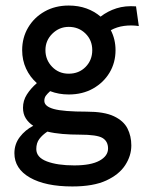

<svg xmlns="http://www.w3.org/2000/svg" viewBox="-20 -497 540 693"><path d="M228 -156Q192 -156 161 -168Q151 -159 145.5 -151.5Q140 -144 140 -133Q140 -113 174.5 -103.5Q209 -94 293 -94Q356 -94 391 -77.5Q426 -61 440 -33.5Q454 -6 454 28Q454 65 432 99Q410 133 363.5 154.5Q317 176 241 176Q144 176 88 144Q32 112 32 56Q32 23 51.5 -2.5Q71 -28 100 -43Q83 -54 73 -70Q63 -86 63 -108Q63 -134 77 -156Q91 -178 113 -197Q88 -219 74 -249.5Q60 -280 60 -316Q60 -361 81.5 -397.5Q103 -434 141 -455.5Q179 -477 228 -477Q263 -477 292 -466.5Q321 -456 343 -437Q369 -457 400.5 -467Q432 -477 471 -474L481 -403Q454 -407 428 -403.5Q402 -400 380 -388Q397 -355 397 -316Q397 -271 375.5 -235Q354 -199 316 -177.5Q278 -156 228 -156ZM228 -231Q265 -231 289 -255.5Q313 -280 313 -316Q313 -352 288.5 -376Q264 -400 228 -400Q194 -400 169 -375.5Q144 -351 144 -316Q144 -281 168 -256Q192 -231 228 -231ZM111 41Q111 71 149 85.5Q187 100 248 100Q308 100 339 83Q370 66 370 39Q370 13 350 1Q330 -11 268 -11Q235 -11 205.5 -13.5Q176 -16 151 -22Q133 -10 122 4.5Q111 19 111 41Z"/></svg>

Font: Inconsolata SemiBold
Style: Regular
Weight: 600
Monospace: yes
Designer: Raph Levien, Cyreal, Brenton Simpson
Foundry: Raph Levien, Cyreal, Google
Version: Version 3.100; ttfautohint (v1.8.4.7-5d5b)